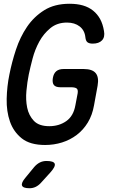

<svg xmlns="http://www.w3.org/2000/svg" viewBox="-20 -761 640 1021"><path d="M393 -265Q396 -285 387 -291Q378 -297 358 -297H301Q276 -297 266.5 -309Q257 -321 261 -346Q265 -370 279 -382Q293 -394 318 -394H425Q471 -394 489 -372Q507 -350 499 -305L480 -201Q471 -149 447 -109.5Q423 -70 388 -43.5Q353 -17 310 -3.5Q267 10 220 10Q140 10 96 -25Q52 -60 33 -114.5Q14 -169 15.5 -235.5Q17 -302 30 -365Q43 -431 65 -497.5Q87 -564 123.5 -618Q160 -672 215 -706.5Q270 -741 350 -741Q390 -741 421 -732Q452 -723 475 -704.5Q498 -686 512.5 -659.5Q527 -633 533 -596Q539 -564 522.5 -546.5Q506 -529 473 -529Q455 -529 445.5 -536Q436 -543 434 -563Q430 -600 403.5 -620.5Q377 -641 336 -641Q284 -641 248 -611.5Q212 -582 189 -540Q166 -498 153.5 -450.5Q141 -403 133 -365Q125 -326 120.5 -278Q116 -230 124.5 -188.5Q133 -147 160 -118.5Q187 -90 242 -90Q294 -90 332.5 -117Q371 -144 381 -202ZM116 183 162 127Q176 111 192 103Q208 95 227 95Q266 95 271 110Q276 125 247 157L197 212Q184 226 169 233Q154 240 137 240Q102 240 97 225.5Q92 211 116 183Z"/></svg>

Font: Maple Mono Medium
Style: Italic
Weight: 500
Italic angle: -10°
Monospace: yes
Designer: subframe7536
Version: Version 7.000